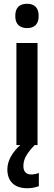

<svg xmlns="http://www.w3.org/2000/svg" viewBox="-20 -769 285 1018"><path d="M61 -684Q61 -749 124 -749Q153 -749 169 -733Q185 -717 185 -684Q185 -652 169 -636Q153 -620 124 -620Q94 -620 77.5 -636Q61 -652 61 -684ZM186 148V218Q157 229 125 229Q73 229 46 202.5Q19 176 19 129Q19 95 37.5 61.5Q56 28 88 0H67V-541H179V0H164Q132 33 118 58.5Q104 84 104 111Q104 133 114.5 144.5Q125 156 145 156Q166 156 186 148Z"/></svg>

Font: Noto Sans Display Medium Narrow
Style: Regular
Weight: 500
Width: 4
Designer: Monotype Design team
Foundry: Monotype Imaging Inc.
Version: Version 1.000